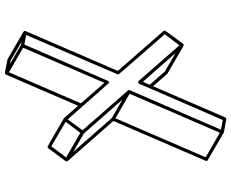

<svg xmlns="http://www.w3.org/2000/svg" viewBox="-99 -765 930 772"><g transform="rotate(-90 366.0 -379.0)"><path d="M273.4 65.9 219.7 56.2 107.9 -8.8Q104.5 -10.7 104.5 -14.6Q104.5 -16.1 265.6 -388.2L104 -572.3L103 -574.7V-577.6L104 -580.1L156.2 -650.4Q158.2 -652.8 161.6 -652.8Q163.1 -652.8 219.2 -620.4Q275.4 -587.9 275.9 -587.4L276.9 -586.9L326.7 -529.8L452.1 -820.3H452.6V-820.8Q453.1 -821.8 453.6 -822Q454.1 -822.3 454.1 -822.5Q454.1 -822.8 456.1 -823.7H456.5V-824.2H459.5L486.3 -819.3Q513.2 -814 514.2 -813.5L624.5 -749.5V-749H625L626.5 -747.1H627L627.4 -744.1L627 -741.2L466.8 -370.1L627.4 -186.5Q628.9 -184.6 629.4 -182.6Q629.4 -180.2 602.1 -143.1L575.7 -107.9Q574.2 -106.4 574 -106.4Q573.7 -106.4 573.2 -106.2Q572.8 -106 571.8 -105.5L567.4 -106L455.1 -171.4L405.3 -228.5L279.8 62Q277.3 65.9 273.4 65.9ZM584 -757.3 508.3 -801.3 495.1 -803.7 570.8 -759.8ZM418.9 -424.3 560.1 -751 461.4 -808.1 336.4 -518.6ZM217.8 -521 262.2 -580.1 163.6 -637.7 119.1 -578.1ZM351.6 -351.6 215.3 -506.8 141.1 -549.8 277.3 -394.5ZM218.3 40 375 -322.8 276.4 -379.9 119.6 -17.1ZM538.6 -138.2 423.3 -269.5 411.1 -242.2 464.4 -181.2ZM269.5 51.8 397.5 -243.2 415 -284.7Q417 -288.6 421.4 -288.6Q424.3 -288.6 426.3 -286.6L569.8 -122.6L614.3 -181.6Q452.1 -366.7 452.1 -368.7Q452.1 -370.1 611.3 -738.8L572.8 -746.1L426.8 -409.7Q425.3 -405.8 419.9 -405.8H418.9Q418.9 -406.2 418 -406.5Q417 -406.7 272 -571.8L228 -512.2L388.2 -329.6Q388.7 -329.6 388.7 -329.1L389.6 -327.1Q389.6 -326.2 390.1 -325.7L389.6 -322.8L230.5 44.4Z"/></g></svg>

Font: 3D Isometric
Style: Regular
Weight: 400
Designer: GGBotNet
Version: 1.10